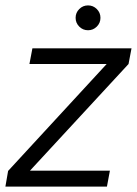

<svg xmlns="http://www.w3.org/2000/svg" viewBox="-26 -691 509 711"><path d="M-6 0 4 -58 369 -454H83L94 -512H461L450 -454L85 -59H381L370 0ZM300 -579Q281 -579 267.5 -592.5Q254 -606 254 -625Q254 -644 267.5 -657.5Q281 -671 300 -671Q319 -671 332.5 -657.5Q346 -644 346 -625Q346 -606 332.5 -592.5Q319 -579 300 -579Z"/></svg>

Font: DM Sans 12pt Light
Style: Italic
Weight: 300
Italic angle: -10°
Version: Version 4.004;gftools[0.9.30]